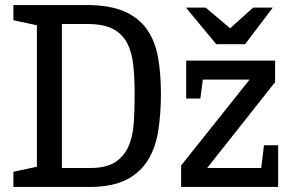

<svg xmlns="http://www.w3.org/2000/svg" viewBox="-20 -740 1161 760"><path d="M225 -645V-75H337Q400 -75 435.5 -98Q471 -121 488.5 -160.5Q506 -200 509.5 -253Q513 -306 513 -367Q513 -431 507.5 -482.5Q502 -534 483 -570Q464 -606 427 -625.5Q390 -645 326 -645ZM322 -720Q414 -720 471.5 -695Q529 -670 561.5 -624Q594 -578 605.5 -513Q617 -448 617 -369Q617 -293 607 -226Q597 -159 567 -108.5Q537 -58 481 -29Q425 0 333 0H33V-60L126 -80V-640L33 -660V-720ZM717 -500H1069V-415L800 -75H1014L1025 -165H1081V0H697V-85L968 -425H783L773 -350H717ZM950 -565H836L716 -710H794L891 -628L982 -710H1060Z"/></svg>

Font: Hermeneus One
Style: Regular
Weight: 400
Designer: Rodrigo Fuenzalida, Pablo Impallari
Foundry: Pablo Impallari, Rodrigo Fuenzalida
Version: Version 1.002; ttfautohint (v0.93) -l 8 -r 50 -G 200 -x 14 -